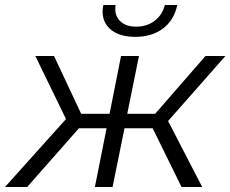

<svg xmlns="http://www.w3.org/2000/svg" viewBox="-56 -751 925 771"><path d="M619 -265 756 0H673L557 -236H444L396 0H325L372 -236H261L53 0H-36L209 -273L86 -526H161L270 -294H384L430 -526H502L455 -294H567L769 -526H849ZM356 -705Q356 -718 359 -731H408Q407 -725 407 -715Q407 -683 429.5 -663.5Q452 -644 491 -644Q534 -644 565 -667.5Q596 -691 606 -731H656Q643 -670 598.5 -636.5Q554 -603 487 -603Q426 -603 391 -630.5Q356 -658 356 -705Z"/></svg>

Font: Montserrat Alternates
Style: Italic
Weight: 400
Italic angle: -11.3°
Designer: Julieta Ulanovsky
Foundry: Julieta Ulanovsky
Version: Version 7.200